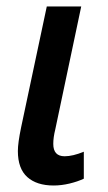

<svg xmlns="http://www.w3.org/2000/svg" viewBox="-20 -561 333 591"><path d="M35 -96Q35 -121 45 -169L124 -541H230L150 -162Q144 -138 144 -118Q144 -80 179 -80Q204 -80 238 -94V-11Q219 -2 194 4Q169 10 145 10Q93 10 64 -16Q35 -42 35 -96Z"/></svg>

Font: Noto Sans UI NarrowMedium
Style: Italic
Weight: 500
Width: 4
Italic angle: -12°
Designer: Monotype Design Team
Foundry: Monotype Imaging Inc.
Version: Version 1.001